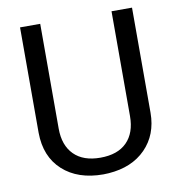

<svg xmlns="http://www.w3.org/2000/svg" viewBox="-81 -785 810 869"><g transform="rotate(-10 324.0 -350.5)"><path d="M583 -710.9V-227.5Q582.5 -127 519.8 -63Q457 1 349.6 8.8L324.7 9.8Q208 9.8 138.7 -53.2Q69.3 -116.2 68.4 -226.6V-710.9H161.1V-229.5Q161.1 -152.3 203.6 -109.6Q246.1 -66.9 324.7 -66.9Q404.3 -66.9 446.5 -109.4Q488.8 -151.9 488.8 -229V-710.9Z"/></g></svg>

Font: APIMedia Roboto
Style: Regular
Weight: 400
Designer: Google
Version: Version 2.137; 2017